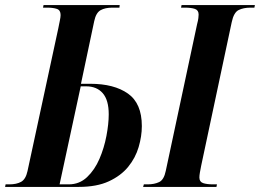

<svg xmlns="http://www.w3.org/2000/svg" viewBox="-42 -734 1021 754"><path d="M-22 0 -20 -10H-5Q23 -10 41 -20Q59 -30 66 -62L187 -623Q190 -639 193 -653Q196 -667 196 -675Q196 -694 181.5 -699Q167 -704 143 -704H127L129 -714H428L427 -704H399Q371 -704 353 -694Q335 -684 328 -651L276 -405H312Q406 -405 460.5 -366.5Q515 -328 515 -239Q515 -199 502.5 -156.5Q490 -114 461.5 -79Q433 -44 385.5 -22Q338 0 267 0ZM228 -10Q270 -10 300 -38.5Q330 -67 348.5 -110Q367 -153 376 -200.5Q385 -248 385 -285Q385 -341 361.5 -368Q338 -395 296 -395H275L192 -10ZM520 0 523 -10H538Q564 -10 583 -19Q602 -28 609 -63L732 -639Q736 -654 737 -663Q738 -672 738 -677Q738 -694 723.5 -699Q709 -704 684 -704H669L671 -714H959L957 -704H942Q914 -704 895 -694.5Q876 -685 868 -647L748 -83Q745 -68 743 -56.5Q741 -45 741 -37Q741 -20 755.5 -15Q770 -10 795 -10H810L808 0Z"/></svg>

Font: Noto Serif Display ExtraCondensed
Style: Bold Italic
Weight: 700
Width: 2
Italic angle: -12°
Designer: Monotype Design Team
Foundry: Monotype Imaging Inc.
Version: Version 2.009